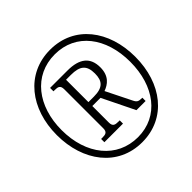

<svg xmlns="http://www.w3.org/2000/svg" viewBox="-184 -898 1080 1080"><g transform="rotate(-45 356.5 -357.5)"><path d="M357 10C548 10 669 -147 669 -358C669 -567 550 -725 358 -725C166 -725 45 -567 45 -358C45 -151 164 10 357 10ZM360 -27C194 -27 84 -164 84 -359C84 -549 190 -688 358 -688C525 -688 629 -551 629 -358C629 -166 526 -27 360 -27ZM206 -141H354V-167H343C318 -167 302 -171 302 -201V-333H367L461 -141H534V-167C504 -167 496 -171 485 -193L410 -344C449 -358 488 -386 488 -455C488 -533 442 -573 344 -573H206V-546H216C242 -546 257 -542 257 -511V-201C257 -171 242 -167 216 -167H206ZM345 -364H302V-542H340C413 -542 442 -517 442 -452C442 -393 418 -364 345 -364Z"/></g></svg>

Font: Noto Serif Georgian Condensed Light
Style: Regular
Weight: 300
Width: 3
Designer: Monotype Design Team, Akaki Razmadze
Foundry: Google LLC
Version: Version 2.003